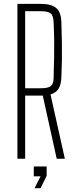

<svg xmlns="http://www.w3.org/2000/svg" viewBox="-20 -820 391 992"><path d="M70 0V-800H191Q246 -800 270.8 -778.2Q295.5 -756.5 297 -707Q299 -649 299.8 -600.2Q300.5 -551.5 299.8 -507.2Q299 -463 297 -418Q295.5 -382 282.2 -361.2Q269 -340.5 241 -332L315 0H273L201 -326H110V0ZM110 -364H190Q228.5 -364 242.5 -375.2Q256.5 -386.5 257 -418Q258.5 -475 259.5 -518.8Q260.5 -562.5 260 -606.2Q259.5 -650 257 -707Q255.5 -739.5 242 -750.8Q228.5 -762 191 -762H110ZM158.5 152.5 189.5 91H154.5V40H221V88.5L189.5 152.5Z"/></svg>

Font: Big Shoulders Text SC Thin
Style: Regular
Weight: 100
Designer: Patric King
Foundry: XO Type Co
Version: Version 2.002